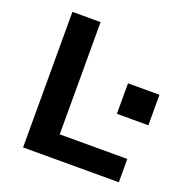

<svg xmlns="http://www.w3.org/2000/svg" viewBox="-125 -814 901 929"><g transform="rotate(20 325.0 -349.0)"><path d="M92 0V-698H237V-120H585V0ZM463 -308V-465H625V-308Z"/></g></svg>

Font: Azeret Mono Thin SemiBold
Style: Regular
Weight: 600
Version: Version 1.002